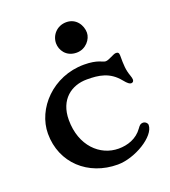

<svg xmlns="http://www.w3.org/2000/svg" viewBox="-137 -844 848 957"><g transform="rotate(-20 286.5 -365.5)"><path d="M48.8 -251.5C48.8 -96.2 167.5 11.7 324.2 11.7C415 11.7 535.6 -60.5 535.6 -121.6C535.6 -129.9 524.9 -143.1 509.8 -141.6C499 -140.6 493.7 -136.2 483.4 -121.6C452.1 -77.1 402.3 -61.5 355.5 -61.5C256.8 -61.5 169.9 -143.6 169.9 -280.3C169.9 -389.2 241.7 -439.9 323.2 -439.9C385.7 -439.9 442.9 -432.6 490.2 -374C507.3 -352.5 517.6 -346.2 524.9 -346.2C533.2 -346.2 539.1 -351.1 539.1 -360.8C539.1 -366.2 537.6 -373.5 534.2 -382.8C521.5 -418 520.5 -443.4 520.5 -495.1C520.5 -509.8 515.1 -514.2 504.4 -514.2C490.2 -514.2 461.4 -492.7 443.4 -492.7C427.2 -492.7 408.7 -514.2 335 -514.2C168.9 -514.2 48.8 -383.8 48.8 -251.5ZM322.3 -582.5C371.6 -582.5 403.8 -625 403.8 -659.2C403.8 -697.3 377.4 -743.2 324.2 -743.2C274.4 -743.2 240.7 -704.1 240.7 -661.1C240.7 -626.5 265.6 -582.5 322.3 -582.5Z"/></g></svg>

Font: Stoke
Style: Regular
Weight: 400
Designer: Nicole Fally
Foundry: Nicole Fally
Version: Version 1.002